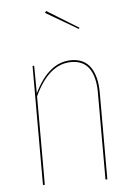

<svg xmlns="http://www.w3.org/2000/svg" viewBox="-53 -791 583 832"><g transform="rotate(-5 238.0 -375.0)"><path d="M380 -378V0H372V-378Q372 -446 346.5 -483Q321 -520 268 -520Q171 -520 108 -385V0H100V-518H107L108 -398Q171 -528 269 -528Q325 -528 352.5 -488Q380 -448 380 -378ZM317 -665 314 -660 174 -742 179 -750Z"/></g></svg>

Font: Fira Sans Compressed Eight
Style: Regular
Weight: 100
Width: 1
Designer: bBox Type GmbH & Carrois Corporate GbR & Edenspiekermann AG
Foundry: bBox Type GmbH & Carrois Corporate GbR & Edenspiekermann AG
Version: Version 4.301